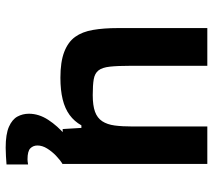

<svg xmlns="http://www.w3.org/2000/svg" viewBox="-57 -493 751 677"><g transform="rotate(90 318.5 -154.5)"><path d="M254 8Q198 8 163 -5.5Q128 -19 110 -44Q92 -69 85.5 -107Q79 -145 79 -194V-510H212V-240Q212 -194 215 -166.5Q218 -139 228.5 -126Q239 -113 259.5 -109.5Q280 -106 315 -106Q352 -106 374 -114Q396 -122 407.5 -139.5Q419 -157 422.5 -183.5Q426 -210 426 -247V-510H558V0H435L431 -66H422Q408 -41 385.5 -24.5Q363 -8 330.5 0Q298 8 254 8ZM501 201Q453 201 427 189.5Q401 178 391 159.5Q381 141 381 119Q381 84 402.5 51Q424 18 457 -10L559 0Q544 9 529 23.5Q514 38 503.5 55Q493 72 493 89Q493 104 503 114Q513 124 542 124Q545 124 549.5 123.5Q554 123 560 122V198Q547 199 531 200Q515 201 501 201Z"/></g></svg>

Font: Saira SemiExpanded SemiBold
Style: Regular
Weight: 600
Width: 6
Designer: Hector Gatti with collaboration of the Omnibus-Type team
Foundry: Omnibus-Type
Version: Version 1.101